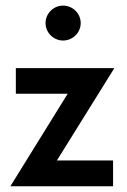

<svg xmlns="http://www.w3.org/2000/svg" viewBox="-20 -649 441 669"><path d="M199.7 -507.8C233.4 -507.8 261.2 -535.2 261.2 -568.4C261.2 -602.5 233.4 -629.4 199.7 -629.4C166.5 -629.4 138.7 -602.5 138.7 -568.4C138.7 -535.2 166.5 -507.8 199.7 -507.8ZM378.4 -411.6H35.2V-322.3H215.8L16.1 0H374V-89.8H178.2Z"/></svg>

Font: Now SemiBold
Style: Regular
Weight: 600
Designer: Alfredo Marco Pradil
Foundry: Alfredo Marco Pradil
Version: Version 1.200;hotconv 1.0.109;makeotfexe 2.5.65596